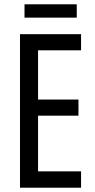

<svg xmlns="http://www.w3.org/2000/svg" viewBox="-20 -873 442 893"><path d="M337 -853H94V-791H337ZM357 0V-76H157V-335H345V-410H157V-639H357V-714H73V0Z"/></svg>

Font: Noto Sans Telugu ExtraCondensed
Style: Regular
Weight: 400
Width: 2
Designer: Jelle Bosma - Monotype Design Team
Foundry: Monotype Imaging Inc.
Version: Version 2.005